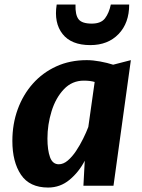

<svg xmlns="http://www.w3.org/2000/svg" viewBox="-20 -834 637 862"><path d="M196 8Q113 8 74.2 -49.5Q35.5 -107 35.5 -201.5Q35.5 -277.5 59.5 -343.2Q83.5 -409 127.5 -458.5Q171.5 -508 232.8 -536Q294 -564 369.5 -564Q397 -564 429.5 -558Q462 -552 488 -543.5L567.5 -564L489.5 0H354.5L360.5 -112.5Q334.5 -62 292.5 -27Q250.5 8 196 8ZM244 -96.5Q264.5 -96.5 284.2 -113.2Q304 -130 321.5 -156.2Q339 -182.5 353.2 -211.2Q367.5 -240 376.5 -264L405 -466Q385 -472 356.5 -472Q303.5 -472 267 -433.5Q230 -394.5 211.5 -334.5Q193 -274.5 193 -212Q193 -160.5 204.5 -128.5Q216 -96.5 244 -96.5ZM385.5 -631.5Q300 -631.5 260.8 -681.5Q221.5 -731.5 234.5 -813.5H319Q317.5 -767 332.8 -747.5Q348 -728 392 -728Q433.5 -728 451.5 -751.8Q469.5 -775.5 477.5 -813.5H560Q560 -730.5 512.2 -681Q464.5 -631.5 385.5 -631.5Z"/></svg>

Font: Merriweather Sans Italic
Style: Bold
Weight: 700
Italic angle: -7.5°
Designer: Eben Sorkin
Foundry: Eben Sorkin
Version: Version 1.008; ttfautohint (v1.7.19-72a1) -l 8 -r 50 -G 200 